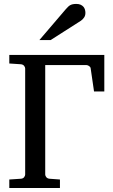

<svg xmlns="http://www.w3.org/2000/svg" viewBox="-20 -948 568 968"><path d="M454.1 -486.8 437 -604Q436 -610.8 428.5 -615.5Q420.9 -620.1 415 -620.1H208V-67.9Q208 -62 213.1 -55.2Q218.3 -48.3 229 -46.9L282.2 -43V0H26.9V-43L85.9 -46.9Q96.7 -47.9 101.8 -54.9Q106.9 -62 106.9 -67.9V-603Q106.9 -608.9 101.8 -615.7Q96.7 -622.6 85.9 -624L26.9 -627.9V-670.9H505.9V-486.8ZM410.6 -883.3Q410.6 -869.6 404.1 -859.9Q397.5 -850.1 387.7 -843.3L235.4 -746.1H178.7L311.5 -901.4Q317.4 -907.7 322.3 -912.8Q327.1 -918 333 -921.4Q338.9 -924.8 346.4 -926.5Q354 -928.2 364.7 -928.2Q377.9 -928.2 386.7 -924.1Q395.5 -919.9 400.9 -913.6Q406.2 -907.2 408.4 -899.2Q410.6 -891.1 410.6 -883.3Z"/></svg>

Font: Charis SIL
Style: Regular
Weight: 400
Foundry: SIL International
Version: Version 4.112